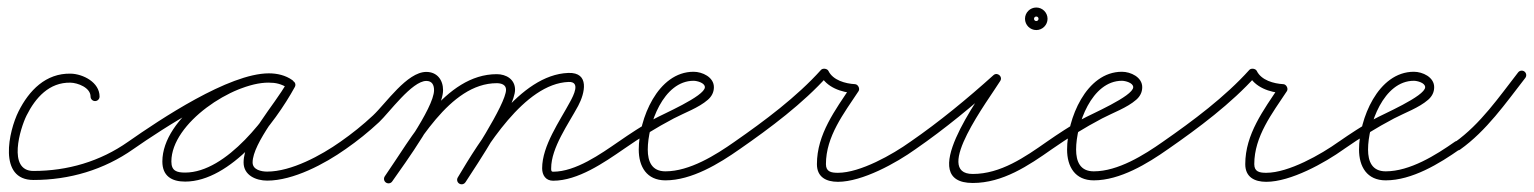

<svg xmlns="http://www.w3.org/2000/svg" viewBox="-20 -464 4082 511"><path d="M245 -207C245 -207 245 -207 245 -207C245 -245 201 -267.2 168.3 -268C101.8 -269.5 57.2 -223.2 29.3 -167.4C3.3 -115.3 -26.1 15 69 15C164.8 15 256.4 -11.9 334.9 -67.2C340.3 -71 341.6 -78.5 337.8 -83.9C334 -89.3 326.5 -90.6 321.1 -86.8C321.1 -86.8 321.1 -86.8 321.1 -86.8C246.6 -34.3 159.8 -9 69 -9C-0.9 -9 33.7 -122.6 50.7 -156.6C74.3 -203.9 111 -245.3 167.7 -244C186.6 -243.6 221 -231 221 -207C221 -200.4 226.4 -195 233 -195C239.6 -195 245 -200.4 245 -207Z M318.2 -70.1C322 -64.7 329.4 -63.4 334.9 -67.2C410.9 -120.2 601.5 -244.8 695.6 -244.8C712.5 -244.8 730.1 -241.2 744 -231.2C750.2 -226.8 756.8 -229.9 760.1 -235.1C763.5 -240.3 763.6 -247.6 757 -251.4C736.1 -263.5 719.1 -268.1 694.3 -268.1C586.1 -268.1 412.1 -150.4 412.1 -34.2C412.1 4.5 437 19.3 472.7 19.3C593.8 19.3 712.2 -136.7 764.5 -232.2C768.4 -239.3 765 -245.6 759.8 -248.5C754.5 -251.4 747.3 -250.8 743.5 -243.8C710.3 -183.3 628.3 -98.5 628.3 -31.6C628.3 2.7 661.4 16.7 691 16.7C760.7 16.7 844.3 -27.9 899.9 -67.2C905.3 -71 906.6 -78.5 902.8 -83.9C899 -89.3 891.5 -90.6 886.1 -86.8C886.1 -86.8 886.1 -86.8 886.1 -86.8C834.7 -50.5 755.4 -7.3 691 -7.3C675.6 -7.3 652.3 -12 652.3 -31.6C652.3 -83.4 736 -180.2 764.5 -232.2C768.4 -239.2 765 -245.6 759.8 -248.5C754.5 -251.4 747.3 -250.8 743.5 -243.8C696.1 -157.2 583.1 -4.7 472.7 -4.7C450.2 -4.7 436.1 -9.2 436.1 -34.2C436.1 -136.6 599.8 -244.1 694.3 -244.1C715 -244.1 727.8 -240.6 745 -230.6C751.6 -226.8 757.9 -229.6 761.1 -234.5C764.2 -239.4 764.2 -246.3 758 -250.8C739.9 -263.7 717.6 -268.8 695.6 -268.8C589.2 -268.8 406 -146.1 321.1 -86.8C315.7 -83 314.4 -75.6 318.2 -70.1Z M899.9 -67.2C899.9 -67.2 899.9 -67.2 899.9 -67.2C931.3 -89 961.1 -113 989.1 -139.1C1015.3 -163.7 1076.5 -248.6 1114.6 -248.6C1129.8 -248.6 1135.2 -238.1 1135.2 -224C1135.2 -176.3 1033.9 -37.6 1004.2 5.1C1000.4 10.6 1001.7 18.1 1007.1 21.8C1012.6 25.6 1020.1 24.3 1023.8 18.9C1023.8 18.9 1023.8 18.9 1023.8 18.9C1057.9 -29.9 1159.2 -167.5 1159.2 -224C1159.2 -251.3 1143.3 -272.6 1114.6 -272.6C1063.2 -272.6 1007.2 -189 972.7 -156.7C945.6 -131.3 916.6 -108.1 886.1 -86.8C880.7 -83.1 879.4 -75.6 883.2 -70.1C886.9 -64.7 894.4 -63.4 899.9 -67.2ZM1023.8 18.9C1023.8 18.9 1023.8 18.9 1023.8 18.9C1088.1 -73.3 1176 -242.6 1302.1 -242.6C1313.7 -242.6 1326.8 -238.9 1326.8 -225.1C1326.8 -187.1 1225.2 -32.9 1198.9 7.4C1195.3 13 1196.9 20.4 1202.4 24.1C1208 27.7 1215.4 26.1 1219.1 20.6C1249.3 -25.7 1350.8 -178 1350.8 -225.1C1350.8 -252.8 1327.4 -266.6 1302.1 -266.6C1164 -266.6 1074 -95 1004.2 5.1C1000.4 10.6 1001.7 18.1 1007.1 21.8C1012.6 25.6 1020.1 24.3 1023.8 18.9ZM1202.5 24.8C1208.2 28.2 1215.5 26.4 1218.9 20.7C1271.6 -67.6 1375.3 -241.7 1493.4 -245.9C1526.1 -247.1 1506 -209.2 1497.6 -193.7C1469.5 -141.2 1422.9 -76.2 1422.9 -16.1C1422.9 2 1432.3 17 1452 17C1518.2 17 1587.6 -31.2 1639.8 -67.1C1645.3 -70.9 1646.6 -78.3 1642.9 -83.8C1639.1 -89.3 1631.7 -90.6 1626.2 -86.9C1626.2 -86.9 1626.2 -86.9 1626.2 -86.9C1578.8 -54.3 1512.4 -7 1452 -7C1446.6 -7 1446.9 -11.5 1446.9 -16.1C1446.9 -70.9 1492.8 -133.9 1518.8 -182.3C1536.7 -215.8 1550.1 -271.9 1492.6 -269.9C1363.1 -265.3 1256.5 -89.1 1198.3 8.4C1194.9 14.1 1196.8 21.5 1202.5 24.8Z M1639.9 -67.2C1639.9 -67.2 1639.9 -67.2 1639.9 -67.2C1682.7 -97 1727 -124.5 1773.2 -148.8C1801.9 -163.9 1839.6 -177.1 1864.1 -198.6C1874.1 -207.4 1880 -218.4 1880 -232C1880 -258.8 1849.1 -273 1826 -273C1730.2 -273 1680 -146.6 1680 -66C1680 -20.5 1701.1 16 1751 16C1820.9 16 1894 -28.5 1948.9 -67.2C1954.3 -71 1955.6 -78.5 1951.8 -83.9C1948 -89.3 1940.5 -90.6 1935.1 -86.8C1884.6 -51.3 1815.4 -8 1751 -8C1714.9 -8 1704 -33.9 1704 -66C1704 -132.3 1745.2 -249 1826 -249C1834.7 -249 1856 -243.7 1856 -232C1856 -207.9 1740.8 -158.9 1720.6 -147.2C1688.2 -128.5 1656.8 -108.2 1626.1 -86.8C1620.7 -83 1619.4 -75.6 1623.2 -70.1C1627 -64.7 1634.4 -63.4 1639.9 -67.2Z M1948.8 -67.1C1948.8 -67.1 1948.8 -67.1 1948.8 -67.1C2029.6 -123.2 2117.2 -188.7 2182.9 -262C2185.3 -264.6 2179.6 -266.9 2173.7 -267.7C2167.8 -268.5 2161.7 -267.9 2163.2 -264.7C2179.6 -231.4 2219.5 -217.9 2254.4 -216C2258.4 -215.8 2257.1 -222.1 2254.3 -227.7C2251.6 -233.2 2247.2 -238 2245 -234.6C2203.1 -171.1 2154.2 -106.9 2154.2 -27.1C2154.2 7.4 2178.8 19.9 2210.1 19.9C2275.1 19.9 2365.5 -30.3 2417 -67.2C2422.4 -71.1 2423.6 -78.6 2419.8 -84C2415.9 -89.4 2408.4 -90.6 2403 -86.8C2403 -86.8 2403 -86.8 2403 -86.8C2355.9 -53 2269.6 -4.1 2210.1 -4.1C2192.2 -4.1 2178.2 -6.8 2178.2 -27.1C2178.2 -101.3 2226 -162.3 2265 -221.4C2267.2 -224.7 2266.9 -229.3 2265 -233C2263.1 -236.8 2259.7 -239.8 2255.6 -240C2230 -241.4 2197 -250.3 2184.8 -275.3C2183.2 -278.5 2179.5 -280.4 2175.5 -281C2171.6 -281.5 2167.4 -280.6 2165.1 -278C2100.6 -206.2 2014.3 -141.9 1935.2 -86.9C1929.7 -83.1 1928.4 -75.6 1932.1 -70.2C1935.9 -64.7 1943.4 -63.4 1948.8 -67.1Z M2400.1 -70.2C2403.9 -64.7 2411.4 -63.4 2416.8 -67.1C2494.3 -120.6 2570.1 -183.1 2640 -246.1C2645.1 -250.7 2642.4 -257.4 2637.4 -261.5C2632.5 -265.6 2625.4 -267.1 2621.8 -261.3C2585.3 -202 2415.9 23 2569 23C2648.6 23 2717.2 -23 2779.9 -67.2C2785.3 -71 2786.6 -78.5 2782.8 -83.9C2779 -89.3 2771.5 -90.6 2766.1 -86.8C2707.9 -45.9 2643 -1 2569 -1C2461.1 -1 2612.3 -200.1 2642.2 -248.7C2645.8 -254.6 2643.8 -260.7 2639.6 -264.1C2635.4 -267.6 2629.1 -268.5 2624 -263.9C2554.8 -201.6 2479.9 -139.8 2403.2 -86.9C2397.7 -83.1 2396.4 -75.6 2400.1 -70.2ZM2744 -414C2744 -410.6 2741.4 -408 2738 -408C2734.6 -408 2732 -410.6 2732 -414C2732 -417.4 2734.6 -420 2738 -420C2741.4 -420 2744 -417.4 2744 -414ZM2708 -414C2708 -397.5 2721.5 -384 2738 -384C2754.5 -384 2768 -397.5 2768 -414C2768 -430.5 2754.5 -444 2738 -444C2721.5 -444 2708 -430.5 2708 -414Z M2779.9 -67.2C2779.9 -67.2 2779.9 -67.2 2779.9 -67.2C2822.7 -97 2867 -124.5 2913.2 -148.8C2941.9 -163.9 2979.6 -177.1 3004.1 -198.6C3014.1 -207.4 3020 -218.4 3020 -232C3020 -258.8 2989.1 -273 2966 -273C2870.2 -273 2820 -146.6 2820 -66C2820 -20.5 2841.1 16 2891 16C2960.9 16 3034 -28.5 3088.9 -67.2C3094.3 -71 3095.6 -78.5 3091.8 -83.9C3088 -89.3 3080.5 -90.6 3075.1 -86.8C3024.6 -51.3 2955.4 -8 2891 -8C2854.9 -8 2844 -33.9 2844 -66C2844 -132.3 2885.2 -249 2966 -249C2974.7 -249 2996 -243.7 2996 -232C2996 -207.9 2880.8 -158.9 2860.6 -147.2C2828.2 -128.5 2796.8 -108.2 2766.1 -86.8C2760.7 -83 2759.4 -75.6 2763.2 -70.1C2767 -64.7 2774.4 -63.4 2779.9 -67.2Z M3088.8 -67.1C3088.8 -67.1 3088.8 -67.1 3088.8 -67.1C3169.6 -123.2 3257.2 -188.7 3322.9 -262C3325.3 -264.6 3319.6 -266.9 3313.7 -267.7C3307.8 -268.5 3301.7 -267.9 3303.2 -264.7C3319.6 -231.4 3359.5 -217.9 3394.4 -216C3398.4 -215.8 3397.1 -222.1 3394.3 -227.7C3391.6 -233.2 3387.2 -238 3385 -234.6C3343.1 -171.1 3294.2 -106.9 3294.2 -27.1C3294.2 7.4 3318.8 19.9 3350.1 19.9C3415.1 19.9 3505.5 -30.3 3557 -67.2C3562.4 -71.1 3563.6 -78.6 3559.8 -84C3555.9 -89.4 3548.4 -90.6 3543 -86.8C3543 -86.8 3543 -86.8 3543 -86.8C3495.9 -53 3409.6 -4.1 3350.1 -4.1C3332.2 -4.1 3318.2 -6.8 3318.2 -27.1C3318.2 -101.3 3366 -162.3 3405 -221.4C3407.2 -224.7 3406.9 -229.3 3405 -233C3403.1 -236.8 3399.7 -239.8 3395.6 -240C3370 -241.4 3337 -250.3 3324.8 -275.3C3323.2 -278.5 3319.5 -280.4 3315.5 -281C3311.6 -281.5 3307.4 -280.6 3305.1 -278C3240.6 -206.2 3154.3 -141.9 3075.2 -86.9C3069.7 -83.1 3068.4 -75.6 3072.1 -70.2C3075.9 -64.7 3083.4 -63.4 3088.8 -67.1Z M3556.9 -67.2C3556.9 -67.2 3556.9 -67.2 3556.9 -67.2C3599.7 -97 3644 -124.5 3690.2 -148.8C3718.9 -163.9 3756.6 -177.1 3781.1 -198.6C3791.1 -207.4 3797 -218.4 3797 -232C3797 -258.8 3766.1 -273 3743 -273C3647.2 -273 3597 -146.6 3597 -66C3597 -20.5 3618.1 16 3668 16C3737.9 16 3811 -28.5 3865.9 -67.2C3871.3 -71 3872.6 -78.5 3868.8 -83.9C3865 -89.3 3857.5 -90.6 3852.1 -86.8C3801.6 -51.3 3732.4 -8 3668 -8C3631.9 -8 3621 -33.9 3621 -66C3621 -132.3 3662.2 -249 3743 -249C3751.7 -249 3773 -243.7 3773 -232C3773 -207.9 3657.8 -158.9 3637.6 -147.2C3605.2 -128.5 3573.8 -108.2 3543.1 -86.8C3537.7 -83 3536.4 -75.6 3540.2 -70.1C3544 -64.7 3551.4 -63.4 3556.9 -67.2Z M3866 -65.9C3866 -65.9 3866 -65.9 3866 -65.9C3936.4 -116 3987 -189.1 4039.5 -256.6C4043.5 -261.9 4042.6 -269.4 4037.4 -273.5C4032.1 -277.5 4024.6 -276.6 4020.5 -271.4C4020.5 -271.4 4020.5 -271.4 4020.5 -271.4C3969.5 -205.8 3920.5 -134.1 3852 -85.4C3846.6 -81.6 3845.4 -74.1 3849.2 -68.7C3853.1 -63.3 3860.5 -62 3866 -65.9Z"/></svg>

Font: FRB American Cursive Guidelines Arrows Light
Style: Italic
Weight: 300
Italic angle: -25°
Version: Version 2.0;Modular Font Editor K font №1